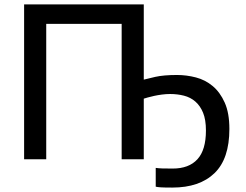

<svg xmlns="http://www.w3.org/2000/svg" viewBox="-20 -720 1113 868"><path d="M630 -225V0H530V-612H189V0H89V-700H630V-360Q644 -364 682 -372.5Q720 -381 780 -381Q823 -381 865.5 -370Q908 -359 941.5 -331Q975 -303 996 -256Q1017 -209 1017 -137Q1017 -2 949.5 63Q882 128 759 128Q724 128 708 127Q692 126 684 124V39Q697 41 714 41.5Q731 42 761 42Q834 42 872.5 0Q911 -42 911 -130Q911 -179 898 -210.5Q885 -242 863 -261Q841 -280 811.5 -287.5Q782 -295 749 -295Q731 -295 712 -292.5Q693 -290 677 -286.5Q661 -283 648.5 -279.5Q636 -276 630 -274Z"/></svg>

Font: PT Sans Caption
Style: Regular
Weight: 400
Designer: A.Korolkova, O.Umpeleva, V.Yefimov
Foundry: ParaType Ltd
Version: Version 2.004W OFL